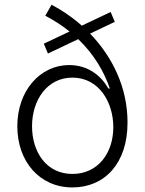

<svg xmlns="http://www.w3.org/2000/svg" viewBox="-20 -793 622 824"><path d="M472.7 -699.2 454.9 -741.5 331 -682.9C290.8 -718.8 246.4 -748.9 201.3 -772.7L174.4 -725.5C213.8 -704.9 248.2 -682.2 278.4 -657.7L168 -605.5L185.7 -563.2L315.7 -625C386 -557.5 427.9 -482.2 451.3 -413H445.3C414.4 -467.3 358.7 -513.8 276.6 -513.8C152.7 -513.8 54.3 -404.1 54.3 -251.1C54.3 -100.1 149.9 11.4 290.8 11.4C430 11.4 527.7 -93 527.3 -267.4C527.3 -420.1 460.6 -551.1 366.5 -648.8ZM290.8 -46.5C178.6 -46.5 117.5 -141.3 117.5 -251.1C117.5 -364.3 182.9 -459.9 290.8 -459.9C404.8 -459.9 466.3 -354 466.3 -247.5C466.3 -134.9 399.5 -46.5 290.8 -46.5Z"/></svg>

Font: Karasuma Gothic
Style: Light
Weight: 300
Designer: Rasmus Andersson / Ryoko Nishizuka
Foundry: rsms
Version: Version 1.00